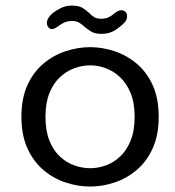

<svg xmlns="http://www.w3.org/2000/svg" viewBox="-20 -656 624 686"><path d="M302 10.5Q258.5 10.5 215 -3.8Q171.5 -18 135.5 -48.2Q99.5 -78.5 78 -126Q56.5 -173.5 56.5 -239Q56.5 -304.5 78 -351.8Q99.5 -399 135.5 -429Q171.5 -459 215 -473.2Q258.5 -487.5 302 -487.5Q345.5 -487.5 388.8 -473.2Q432 -459 468 -429Q504 -399 525.5 -351.8Q547 -304.5 547 -239Q547 -173.5 525.5 -126Q504 -78.5 468 -48.2Q432 -18 388.8 -3.8Q345.5 10.5 302 10.5ZM302 -55Q330 -55 358 -65Q386 -75 409.2 -96.8Q432.5 -118.5 446.8 -153.8Q461 -189 461 -239Q461 -288.5 446.8 -323.2Q432.5 -358 409.2 -380Q386 -402 358 -412.2Q330 -422.5 302 -422.5Q274 -422.5 245.8 -412.2Q217.5 -402 194 -380Q170.5 -358 156.5 -323.2Q142.5 -288.5 142.5 -239Q142.5 -189 156.5 -153.8Q170.5 -118.5 194 -96.8Q217.5 -75 245.8 -65Q274 -55 302 -55ZM343 -535Q319.5 -535 306.2 -543Q293 -551 280.5 -561.5Q270.5 -571 261.2 -576Q252 -581 237.5 -581Q222.5 -581 210.5 -575.8Q198.5 -570.5 189.5 -563.5Q174.5 -552 165.5 -552Q158.5 -552 153 -558.5Q147.5 -565 147.5 -574Q147.5 -591 167 -608Q179.5 -618.5 197.5 -627.2Q215.5 -636 236 -636Q260 -636 273 -628.8Q286 -621.5 297.5 -610.5Q307 -600.5 316.5 -594.8Q326 -589 342 -589Q356.5 -589 367.5 -594Q378.5 -599 386.5 -606.5Q393 -612 399.8 -615.8Q406.5 -619.5 413.5 -619.5Q421.5 -619.5 427.8 -614Q434 -608.5 434 -598Q434 -585.5 426.5 -577.5Q416 -565 394.2 -550Q372.5 -535 343 -535Z"/></svg>

Font: Sono
Style: Regular
Weight: 400
Designer: Tyler Finck
Foundry: Tyler Finck
Version: Version 2.112